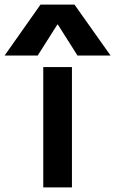

<svg xmlns="http://www.w3.org/2000/svg" viewBox="-106 -810 498 830"><path d="M81 0V-520H205V0ZM-86 -570 69 -790H216L372 -570H229L144 -704H142L57 -570Z"/></svg>

Font: M PLUS 1 SemiBold
Style: Regular
Weight: 600
Designer: Coji Morishita
Foundry: UNDERFOREST DESIGN
Version: Version 1.001